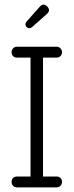

<svg xmlns="http://www.w3.org/2000/svg" viewBox="-20 -810 318 830"><path d="M112 -47V-561H53Q43 -561 36.5 -567.5Q30 -574 30 -584Q30 -594 36.5 -601Q43 -608 53 -608H225Q235 -608 241.5 -601Q248 -594 248 -584Q248 -574 241.5 -567.5Q235 -561 225 -561H166V-47H225Q235 -47 241.5 -40.5Q248 -34 248 -24Q248 -14 241.5 -7Q235 0 225 0H53Q43 0 36.5 -7Q30 -14 30 -24Q30 -34 36.5 -40.5Q43 -47 53 -47ZM151 -780Q160 -790 168 -790Q176 -790 184 -782Q192 -774 192 -766Q192 -758 182 -749L120 -694Q113 -688 106.5 -688Q100 -688 95 -693Q90 -698 90 -704.5Q90 -711 96 -718Z"/></svg>

Font: Flamenco
Style: Regular
Weight: 400
Designer: Luciano Vergara
Foundry: Luciano Vergara
Version: Version 1.003